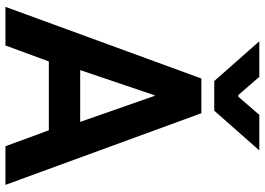

<svg xmlns="http://www.w3.org/2000/svg" viewBox="-150 -796 947 686"><g transform="rotate(90 323.0 -453.5)"><path d="M261 -700H385L641 0H503L446 -155H200L143 0H5ZM416 -267 323 -533H321L231 -267ZM128 -907H255L320 -832H326L391 -907H518L376 -746H270Z"/></g></svg>

Font: Chakra Petch
Style: Bold
Weight: 700
Designer: Katatrad Aksorn Co.,Ltd.
Foundry: Cadson Demak Co.,Ltd.
Version: Version 1.000; ttfautohint (v1.6)